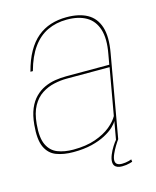

<svg xmlns="http://www.w3.org/2000/svg" viewBox="-110 -674 712 874"><g transform="rotate(-15 246.5 -237.0)"><path d="M159.5 4Q209 4 246.5 -5.2Q284 -14.5 310.8 -28.8Q337.5 -43 353.5 -58Q369.5 -73 375.5 -85L360.5 0H371L439 -387Q452.5 -462 437.8 -508.2Q423 -554.5 384.5 -576Q346 -597.5 287 -597.5Q246.5 -597.5 212 -586.5Q177.5 -575.5 149.2 -552Q121 -528.5 99.8 -491Q78.5 -453.5 64.5 -400H76Q94 -466 123.8 -507Q153.5 -548 194.2 -567.2Q235 -586.5 285.5 -586.5Q340.5 -586.5 376.8 -565.5Q413 -544.5 427 -500.2Q441 -456 428 -386L419.5 -338H217Q190.5 -338 163.8 -333.8Q137 -329.5 112.8 -318.2Q88.5 -307 68.8 -287.2Q49 -267.5 36 -236.8Q23 -206 19 -162Q12.5 -93.5 29 -57.8Q45.5 -22 79.8 -9Q114 4 159.5 4ZM162 -7Q120.5 -7 88.5 -19.5Q56.5 -32 40.5 -65.8Q24.5 -99.5 30.5 -163Q35 -214 53 -246.2Q71 -278.5 98 -296Q125 -313.5 155.8 -320.2Q186.5 -327 216.5 -327H418L379 -107Q367 -84.5 338.8 -61.2Q310.5 -38 266.5 -22.5Q222.5 -7 162 -7ZM356.5 124Q366 124 375.8 122.8Q385.5 121.5 393.8 119.2Q402 117 406 115.5L404.5 104Q400 106 392.5 108Q385 110 376.5 111.2Q368 112.5 359.5 112.5Q344 112.5 336.2 106.5Q328.5 100.5 328.5 89Q328.5 77 336.2 59.5Q344 42 354.2 25.2Q364.5 8.5 371 0H360.5Q353 8.5 342.5 25Q332 41.5 324.5 59.8Q317 78 317 92Q317 103.5 322 110.5Q327 117.5 336 120.8Q345 124 356.5 124Z"/></g></svg>

Font: Anybody Thin
Style: Italic
Weight: 100
Italic angle: -10°
Designer: Tyler Finck
Foundry: Etcetera Type Company
Version: Version 1.114;gftools[0.9.25]